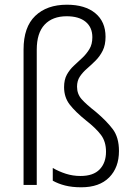

<svg xmlns="http://www.w3.org/2000/svg" viewBox="-20 -785 568 815"><path d="M428 -629Q428 -594 416 -570Q404 -546 386 -528Q368 -510 349.5 -494Q331 -478 319 -460Q307 -442 307 -417Q307 -386 326.5 -364Q346 -342 387 -310Q432 -272 458.5 -237Q485 -202 485 -144Q485 -74 443.5 -32Q402 10 325 10Q286 10 256.5 2.5Q227 -5 204 -18V-72Q230 -57 259.5 -47.5Q289 -38 322 -38Q376 -38 403 -66Q430 -94 430 -141Q430 -184 408.5 -212.5Q387 -241 346 -273Q300 -310 276 -341Q252 -372 252 -415Q252 -447 264 -468.5Q276 -490 294 -506.5Q312 -523 329.5 -539.5Q347 -556 359.5 -576.5Q372 -597 372 -627Q372 -669 343.5 -692.5Q315 -716 263 -716Q203 -716 169.5 -680.5Q136 -645 136 -574V0H80V-575Q80 -670 129.5 -717.5Q179 -765 264 -765Q341 -765 384.5 -729Q428 -693 428 -629Z"/></svg>

Font: Noto Sans Lao Looped SemiCondensed Light
Style: Regular
Weight: 300
Width: 4
Designer: Mark Frömberg, Ben Mitchell
Foundry: The Fontpad Ltd
Version: Version 1.002; ttfautohint (v1.8.4.7-5d5b)